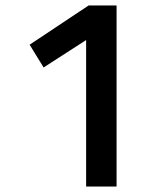

<svg xmlns="http://www.w3.org/2000/svg" viewBox="-20 -680 600 700"><path d="M405 -660V0H294V-534L139 -434L88 -517L303 -660Z"/></svg>

Font: TitilliumWeb-SemiBold
Style: SemiBold
Weight: 600
Version: Version 1.001;PS 57.000;hotconv 1.0.70;makeotf.lib2.5.55311